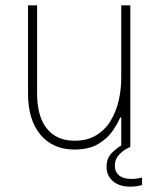

<svg xmlns="http://www.w3.org/2000/svg" viewBox="-20 -550 598 719"><path d="M259 10Q178 10 131.5 -45.5Q85 -101 85 -199V-530H119V-199Q119 -114 155.5 -68.5Q192 -23 259 -23Q307 -23 340.5 -43.5Q374 -64 394.5 -98Q415 -132 424.5 -173.5Q434 -215 434 -258V-530H468V0Q468 0 453.5 7.5Q439 15 424.5 31Q410 47 410 71Q410 93 425.5 106.5Q441 120 472 120Q487 120 499.5 117.5Q512 115 512 115V143Q512 143 499 146Q486 149 468 149Q427 149 403 128.5Q379 108 379 75Q379 42 399 22.5Q419 3 434 -5V-110H430Q422 -90 403 -61.5Q384 -33 349 -11.5Q314 10 259 10Z"/></svg>

Font: Be Vietnam Pro Thin
Style: Regular
Weight: 100
Designer: Lam Bao, Tony Le, Vietanh Nguyen
Foundry: Yellow Type Foundry
Version: Version 1.002; ttfautohint (v1.8.3)